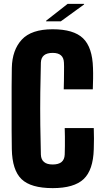

<svg xmlns="http://www.w3.org/2000/svg" viewBox="-20 -961 525 991"><path d="M252 10Q139 10 91 -36.5Q43 -83 41 -191Q40 -233 40 -287.5Q40 -342 40 -400.5Q40 -459 40 -514Q40 -569 41 -611Q43 -703 92.5 -756.5Q142 -810 252 -810Q360 -810 408.5 -763.5Q457 -717 460 -610Q461 -585 460.5 -555Q460 -525 459 -500H309Q310 -519 310 -544Q310 -569 310.5 -594.5Q311 -620 310 -638Q308 -688 252 -688Q193 -688 191 -638Q189 -568 188 -484Q187 -400 188 -316.5Q189 -233 191 -163Q193 -112 252 -112Q312 -112 314 -163Q315 -181 315 -206.5Q315 -232 315 -257Q315 -282 314 -300H464Q465 -276 465 -245.5Q465 -215 464 -191Q461 -83 411.5 -36.5Q362 10 252 10ZM218 -851V-854L329 -941H414V-938L294 -851Z"/></svg>

Font: Big Shoulders Display Black
Style: Regular
Weight: 900
Designer: Patric King
Foundry: XO Type Co
Version: Version 1.000; ttfautohint (v1.8.2)